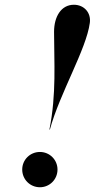

<svg xmlns="http://www.w3.org/2000/svg" viewBox="-20 -778 399 808"><path d="M358 -681.5C364 -725 333.5 -758 291 -758C237 -758 207.5 -707.5 207.5 -644C207.5 -518 218 -383 188 -233H190C231.5 -385.5 343 -570 358 -681.5ZM73.5 -64.5C73.5 -23 106.5 10 148 10C189 10 222 -23 222 -64.5C222 -105.5 189 -138.5 148 -138.5C106.5 -138.5 73.5 -105.5 73.5 -64.5Z"/></svg>

Font: Bodoni* 96pt Medium
Style: Italic
Weight: 500
Italic angle: -13°
Version: Version 2.3